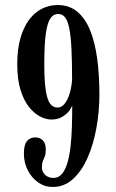

<svg xmlns="http://www.w3.org/2000/svg" viewBox="-20 -731 460 763"><path d="M209.5 -711Q255 -711 286.8 -684.8Q318.5 -658.5 338 -610.8Q357.5 -563 366.2 -497.8Q375 -432.5 375 -355.5Q375 -288.5 363.2 -223Q351.5 -157.5 328.2 -104.5Q305 -51.5 270.2 -19.8Q235.5 12 189.5 12Q157.5 12 131.5 -6.2Q105.5 -24.5 90.2 -54.8Q75 -85 75 -120.5Q75 -157 87.8 -171Q100.5 -185 119.5 -185Q138 -185 150 -173.5Q162 -162 162 -136.5Q162 -119.5 158.2 -110Q154.5 -100.5 150.5 -91.2Q146.5 -82 146.5 -66Q146.5 -54.5 152.2 -45Q158 -35.5 168.2 -29.8Q178.5 -24 192.5 -24Q213 -24 226.5 -40.2Q240 -56.5 248.2 -84.8Q256.5 -113 260.5 -150Q264.5 -187 265.8 -228.2Q267 -269.5 267 -312Q266 -306.5 256.8 -293Q247.5 -279.5 229.2 -267.8Q211 -256 184 -256Q163 -256 139.8 -267.8Q116.5 -279.5 95.5 -305.5Q74.5 -331.5 61.5 -373.8Q48.5 -416 48.5 -477Q48.5 -534 60.8 -577.8Q73 -621.5 94.8 -651.2Q116.5 -681 146 -696Q175.5 -711 209.5 -711ZM211 -675.5Q192.5 -675.5 180.5 -658.2Q168.5 -641 162.2 -598.2Q156 -555.5 156 -478.5Q156 -410.5 161.8 -372.5Q167.5 -334.5 179.2 -319Q191 -303.5 209 -303.5Q224 -303.5 236.2 -318Q248.5 -332.5 256.2 -357.5Q264 -382.5 266.5 -413.5Q266.5 -486.5 264 -536.8Q261.5 -587 255.5 -617.5Q249.5 -648 238.8 -661.8Q228 -675.5 211 -675.5Z"/></svg>

Font: Imbue Thin 10pt SemiBold
Style: Regular
Weight: 600
Version: Version 1.102